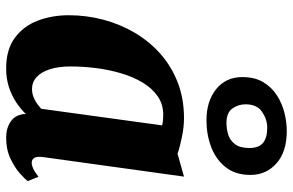

<svg xmlns="http://www.w3.org/2000/svg" viewBox="-184 -758 952 624"><g transform="rotate(90 292.0 -446.0)"><path d="M490.5 -110Q488 -90 493.2 -81.5Q498.5 -73 509.5 -73Q516.5 -73 527 -77.5Q537.5 -82 554.5 -95L568.5 -60.5Q563 -52 544 -35Q525 -18 495.5 -4Q466 10 428 10Q396.5 10 375 -4.8Q353.5 -19.5 350.5 -48.5L351 -54.5Q335.5 -38 313.5 -23.2Q291.5 -8.5 263.8 0.8Q236 10 202 10Q141.5 10 103.2 -18Q65 -46 47.2 -92.5Q29.5 -139 29.5 -193.5Q29.5 -251 44 -305.8Q58.5 -360.5 86.5 -408Q114.5 -455.5 155.2 -491.5Q196 -527.5 248.5 -547.8Q301 -568 364 -568Q393 -568 425.5 -561.2Q458 -554.5 479.5 -547L554 -568ZM387.5 -497Q379 -499 370.2 -499.8Q361.5 -500.5 353 -500.5Q318.5 -500.5 292.5 -482.2Q266.5 -464 248 -433Q229.5 -402 218 -362.8Q206.5 -323.5 201.2 -281.5Q196 -239.5 196 -199.5Q196 -160.5 205 -132.2Q214 -104 230.5 -89Q247 -74 269.5 -74Q278.5 -74 287 -76.2Q295.5 -78.5 303.5 -82.5Q311.5 -86.5 319 -92Q326.5 -97.5 333.5 -104ZM371 -641Q309 -641 269.8 -672.5Q230.5 -704 230.5 -757.5Q230.5 -798 247 -825.5Q263.5 -853 290 -870Q316.5 -887 347 -894.5Q377.5 -902 405.5 -902Q473.5 -902 511 -868.5Q548.5 -835 548.5 -784Q548.5 -735 523.2 -703.2Q498 -671.5 457.5 -656.2Q417 -641 371 -641ZM380 -706Q398 -706 416.8 -711.5Q435.5 -717 448.2 -733.2Q461 -749.5 461 -780.5Q461 -811.5 444.2 -825Q427.5 -838.5 394.5 -838.5Q368.5 -838.5 343.8 -822Q319 -805.5 319 -768Q319 -744 332.8 -725Q346.5 -706 380 -706Z"/></g></svg>

Font: Merriweather Light 18pt Black
Style: Italic
Weight: 900
Italic angle: -7.8°
Version: Version 2.101